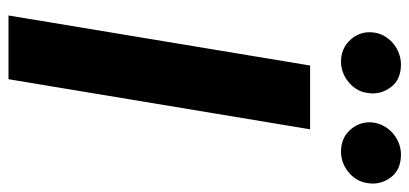

<svg xmlns="http://www.w3.org/2000/svg" viewBox="-282 -704 986 463"><g transform="rotate(90 211.5 -473.0)"><path d="M17.8 0 138.5 -727.3H292.3L171.5 0ZM276.6 -883.2Q279.1 -896.7 286.2 -908.2Q293.3 -919.7 303.6 -928.3Q313.9 -936.8 326.7 -941.6Q339.5 -946.4 353.3 -946.4Q370.7 -946.4 384.4 -940.7Q398.1 -935 407.7 -922.6Q427.6 -896.7 421.9 -865.1Q420.1 -851.6 413.2 -840Q406.2 -828.5 395.8 -820Q385.3 -811.4 372.7 -806.6Q360.1 -801.8 346.6 -801.8Q329.5 -801.8 315.9 -807.7Q302.2 -813.6 291.9 -826Q271 -851.2 276.6 -883.2ZM59.3 -883.2Q61.4 -896.7 68.5 -908.2Q75.6 -919.7 86.1 -928.3Q96.6 -936.8 109.6 -941.6Q122.5 -946.4 136 -946.4Q153.4 -946.4 167.1 -940.7Q180.8 -935 190.3 -922.6Q210.2 -896.7 204.5 -865.1Q202.8 -851.6 195.8 -840Q188.9 -828.5 178.4 -820Q168 -811.4 155.4 -806.6Q142.8 -801.8 129.3 -801.8Q95.9 -801.8 74.9 -826.3Q54 -850.5 59.3 -883.2Z"/></g></svg>

Font: Inter P
Style: Bold Italic
Weight: 700
Italic angle: 9.39999°
Designer: Rasmus Andersson
Foundry: rsms
Version: Version 3.018;git-588b23468